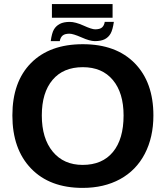

<svg xmlns="http://www.w3.org/2000/svg" viewBox="-20 -916 818 946"><path d="M735.8 -347.2Q735.8 -239.7 693.4 -158.2Q650.9 -76.7 571.8 -33.4Q492.7 9.8 387.2 9.8Q225.1 9.8 133.1 -85.7Q41 -181.2 41 -347.2Q41 -512.7 132.8 -605.5Q224.6 -698.2 388.2 -698.2Q551.8 -698.2 643.8 -604.5Q735.8 -510.7 735.8 -347.2ZM588.9 -347.2Q588.9 -458.5 536.1 -521.7Q483.4 -585 388.2 -585Q291.5 -585 238.8 -522.2Q186 -459.5 186 -347.2Q186 -233.9 240 -168.7Q293.9 -103.5 387.2 -103.5Q483.9 -103.5 536.4 -167Q588.9 -230.5 588.9 -347.2ZM235.8 -896H534.7V-828.6H235.8ZM447.3 -713.4Q422.4 -713.4 381.3 -731.9Q339.8 -750 322.3 -750Q300.3 -750 289.3 -741.5Q278.3 -732.9 274.4 -713.4H230Q235.4 -753.4 245.8 -771Q256.3 -788.6 274.9 -798.3Q293.5 -808.1 324.2 -808.1Q351.1 -808.1 391.6 -790Q432.1 -771.5 448.7 -771.5Q472.2 -771.5 482.7 -780.8Q493.2 -790 496.1 -808.1H541Q535.2 -768.6 524.9 -750.5Q514.6 -732.4 496.3 -722.9Q478 -713.4 447.3 -713.4Z"/></svg>

Font: Liberation Sans
Style: Bold
Weight: 700
Designer: Steve Matteson
Foundry: Ascender Corporation
Version: Version 2.1.5